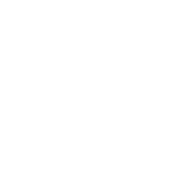

<svg xmlns="http://www.w3.org/2000/svg" viewBox="-20 -20 40 40"><g transform="rotate(90 0.0 0.0)"><path d="M0 0Z"/></g></svg>

Font: Zeroicons-Line
Style: Regular
Weight: 400
Designer: Shahadat Rahman Shemul
Version: Version 1.0